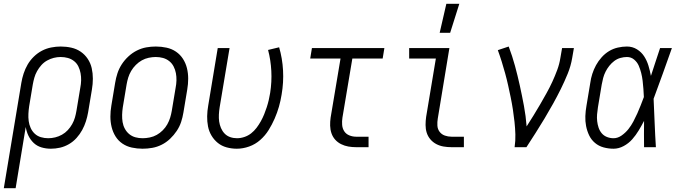

<svg xmlns="http://www.w3.org/2000/svg" viewBox="-46 -772 3566 1007"><path d="M-26 215 66 -338Q70 -362 78 -386.5Q86 -411 99 -433.5Q112 -456 131.5 -475Q151 -494 174 -506Q197 -518 222.5 -523Q248 -528 272 -528Q301 -528 328 -522Q355 -516 377 -501Q399 -486 414 -463.5Q429 -441 435 -414.5Q441 -388 441 -359.5Q441 -331 436 -302L416 -182Q412 -159 404.5 -135.5Q397 -112 385 -90Q373 -68 355.5 -48.5Q338 -29 315.5 -16Q293 -3 269 2.5Q245 8 221 8Q195 8 171.5 1Q148 -6 131 -22Q114 -38 103.5 -59.5Q93 -81 89 -106L36 215ZM207 -47Q225 -47 243.5 -51.5Q262 -56 279 -65.5Q296 -75 309.5 -89.5Q323 -104 332.5 -121Q342 -138 347 -155.5Q352 -173 355 -191L375 -311Q379 -331 379.5 -350.5Q380 -370 376.5 -388.5Q373 -407 365 -423.5Q357 -440 342.5 -451.5Q328 -463 310 -468Q292 -473 272 -473Q254 -473 236 -468.5Q218 -464 201 -454.5Q184 -445 171 -430.5Q158 -416 148.5 -399Q139 -382 134 -364Q129 -346 126 -329L107 -215Q104 -195 103 -175.5Q102 -156 104.5 -137Q107 -118 115 -100.5Q123 -83 136.5 -70.5Q150 -58 168.5 -52.5Q187 -47 207 -47Z M702 8Q673 8 645.5 2Q618 -4 596 -19Q574 -34 560 -56.5Q546 -79 539.5 -105.5Q533 -132 533 -160.5Q533 -189 538 -218L558 -338Q562 -363 570 -387.5Q578 -412 592.5 -434.5Q607 -457 627.5 -476Q648 -495 672 -507Q696 -519 721 -523.5Q746 -528 771 -528Q800 -528 827.5 -522Q855 -516 877 -501Q899 -486 913.5 -463.5Q928 -441 934.5 -414.5Q941 -388 941 -359.5Q941 -331 936 -302L916 -182Q912 -157 904 -132.5Q896 -108 881 -85.5Q866 -63 846 -44Q826 -25 802 -13Q778 -1 752.5 3.5Q727 8 702 8ZM702 -47Q720 -47 739.5 -51Q759 -55 776 -64.5Q793 -74 807.5 -88.5Q822 -103 831.5 -120Q841 -137 846.5 -155Q852 -173 855 -191L875 -311Q879 -331 879.5 -350.5Q880 -370 876.5 -388.5Q873 -407 864.5 -423.5Q856 -440 841.5 -451.5Q827 -463 809 -468Q791 -473 771 -473Q753 -473 734 -469Q715 -465 698 -455.5Q681 -446 666.5 -431.5Q652 -417 642 -400Q632 -383 626.5 -365Q621 -347 618 -329L598 -209Q595 -189 594.5 -169.5Q594 -150 597 -131.5Q600 -113 609 -96.5Q618 -80 632 -68.5Q646 -57 664 -52Q682 -47 702 -47Z M1196 8Q1169 8 1143 1Q1117 -6 1097 -22Q1077 -38 1063.5 -60.5Q1050 -83 1045 -109Q1040 -135 1040.5 -162.5Q1041 -190 1046 -218L1096 -520H1158L1106 -209Q1103 -190 1102 -171Q1101 -152 1103.5 -134.5Q1106 -117 1113 -100.5Q1120 -84 1132 -71.5Q1144 -59 1161 -53Q1178 -47 1197 -47Q1216 -47 1235.5 -53.5Q1255 -60 1271 -72.5Q1287 -85 1299.5 -101.5Q1312 -118 1322 -136Q1332 -154 1339.5 -172.5Q1347 -191 1353 -209.5Q1359 -228 1363.5 -247Q1368 -266 1371 -285Q1380 -343 1377 -400Q1374 -457 1360 -510L1418 -524Q1435 -466 1438.5 -403Q1442 -340 1431 -276Q1426 -244 1417 -212.5Q1408 -181 1394.5 -150Q1381 -119 1363 -90Q1345 -61 1319 -38Q1293 -15 1260.5 -3.5Q1228 8 1196 8Z M1823 0Q1801 0 1781 -3.5Q1761 -7 1743 -16Q1725 -25 1712 -39.5Q1699 -54 1692.5 -73Q1686 -92 1685.5 -113Q1685 -134 1688 -155L1740 -465H1581L1590 -520H1970L1961 -465H1802L1750 -155Q1747 -136 1748.5 -117Q1750 -98 1759.5 -83.5Q1769 -69 1786 -62Q1803 -55 1822 -55H1887V0Z M2323 0Q2301 0 2280.5 -3.5Q2260 -7 2242 -16.5Q2224 -26 2211 -41.5Q2198 -57 2192 -76Q2186 -95 2186 -116.5Q2186 -138 2189 -159L2240 -465H2100V-520H2311L2250 -150Q2247 -132 2248 -113.5Q2249 -95 2259.5 -81Q2270 -67 2287 -61Q2304 -55 2322 -55H2387V0ZM2260 -600 2295 -752H2363L2315 -600Z M2653 0Q2658 -34 2657 -67Q2656 -100 2652.5 -132.5Q2649 -165 2644 -197.5Q2639 -230 2632.5 -261.5Q2626 -293 2619 -324.5Q2612 -356 2603.5 -387Q2595 -418 2585.5 -448.5Q2576 -479 2565 -509L2622 -528Q2641 -478 2655 -426.5Q2669 -375 2680.5 -322.5Q2692 -270 2702 -216.5Q2712 -163 2716 -109Q2734 -137 2752 -166Q2770 -195 2787 -224.5Q2804 -254 2820.5 -283.5Q2837 -313 2851 -343.5Q2865 -374 2876.5 -405Q2888 -436 2893 -468L2902 -520H2964L2955 -468Q2948 -426 2931.5 -385.5Q2915 -345 2895.5 -305.5Q2876 -266 2854.5 -227.5Q2833 -189 2810 -150.5Q2787 -112 2763 -74.5Q2739 -37 2715 0Z M3172 8Q3145 8 3119.5 1Q3094 -6 3074.5 -22.5Q3055 -39 3044 -62Q3033 -85 3028 -110.5Q3023 -136 3024 -163Q3025 -190 3030 -218L3050 -338Q3053 -361 3060.5 -384.5Q3068 -408 3080 -430Q3092 -452 3109.5 -471.5Q3127 -491 3148.5 -504Q3170 -517 3194.5 -522.5Q3219 -528 3242 -528Q3271 -528 3294.5 -513.5Q3318 -499 3332.5 -476.5Q3347 -454 3355 -427.5Q3363 -401 3368 -374Q3380 -411 3392 -447.5Q3404 -484 3416 -520H3478Q3454 -453 3430.5 -386.5Q3407 -320 3382 -254Q3385 -191 3387.5 -127Q3390 -63 3394 0H3332Q3331 -34 3331.5 -68.5Q3332 -103 3332 -138Q3319 -113 3304 -88Q3289 -63 3270 -41.5Q3251 -20 3225 -6Q3199 8 3172 8ZM3172 -47Q3194 -47 3214.5 -61.5Q3235 -76 3250 -95Q3265 -114 3276 -135Q3287 -156 3296.5 -177Q3306 -198 3314.5 -220Q3323 -242 3331 -263Q3330 -285 3328.5 -306Q3327 -327 3324.5 -348Q3322 -369 3317 -389Q3312 -409 3304 -427.5Q3296 -446 3280 -459.5Q3264 -473 3242 -473Q3225 -473 3207.5 -468Q3190 -463 3175.5 -452Q3161 -441 3149.5 -426.5Q3138 -412 3130 -396Q3122 -380 3117.5 -363Q3113 -346 3110 -329L3090 -209Q3087 -190 3085.5 -172Q3084 -154 3086 -136.5Q3088 -119 3093.5 -102.5Q3099 -86 3110 -73Q3121 -60 3137.5 -53.5Q3154 -47 3172 -47Z"/></svg>

Font: Iosevka Curly Light
Style: Italic
Weight: 300
Italic angle: -9°
Monospace: yes
Designer: Belleve Invis
Foundry: Belleve Invis
Version: Version 22.1.2; ttfautohint (v1.8.4)